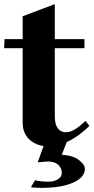

<svg xmlns="http://www.w3.org/2000/svg" viewBox="-32 -694 454 932"><path d="M206 17Q151 17 114.5 -13.5Q78 -44 78 -99V-460H-12L-10 -504H78V-615L234 -674V-504H378V-460H234V-134Q234 -98 243 -80.5Q252 -63 264 -57.5Q276 -52 285 -52Q293 -52 304 -54Q315 -56 334 -67.5Q353 -79 383 -107L402 -83Q385 -65 354 -41.5Q323 -18 284 -0.5Q245 17 206 17ZM167 218Q155 218 141 217Q127 216 118 215L138 181Q154 185 172 186.5Q190 188 200 188Q231 188 249.5 176Q268 164 268 145Q268 122 250.5 106Q233 90 202 90Q187 90 151 94L192 -20H298L268 57Q324 61 352 83.5Q380 106 380 125Q380 167 323 192.5Q266 218 167 218Z"/></svg>

Font: Wittgenstein Extrabold
Style: Regular
Weight: 800
Designer: Jörg Drees
Foundry: Jörg Drees
Version: Version 1.303; ttfautohint (v1.8.4.7-5d5b)